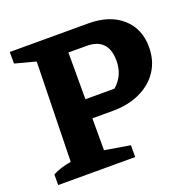

<svg xmlns="http://www.w3.org/2000/svg" viewBox="-118 -772 884 888"><g transform="rotate(-20 324.0 -327.5)"><path d="M408 -655Q512 -655 573 -601Q634 -547 634 -457Q634 -390 601.5 -340.5Q569 -291 510.5 -263.5Q452 -236 375 -236H275V-79L400 -58V0H21V-52Q57 -72 112 -81L123 -571L21 -598V-655ZM364 -560H275V-330H418Q471 -376 471 -448Q471 -560 364 -560Z"/></g></svg>

Font: Piazzolla
Style: Bold
Weight: 700
Designer: Juan Pablo del Peral
Foundry: Huerta Tipografica
Version: Version 1.330